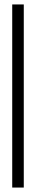

<svg xmlns="http://www.w3.org/2000/svg" viewBox="-20 -731 176 864"><path d="M35 113H87V-711H35Z"/></svg>

Font: Anybody Light
Style: Regular
Weight: 300
Designer: Tyler Finck
Foundry: Etcetera Type Company
Version: Version 1.111; ttfautohint (v1.8.4)